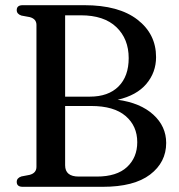

<svg xmlns="http://www.w3.org/2000/svg" viewBox="-20 -720 688 740"><path d="M620.5 -169Q620.5 -94.5 558.5 -47.2Q496.5 0 376 0H67.5Q44.5 0 44.5 -19Q44.5 -34 62.5 -40L94 -46Q120.5 -53 120.5 -77V-624Q120.5 -647 95 -654L62.5 -660Q44.5 -666 44.5 -681Q44.5 -700 67.5 -700H305Q437.5 -700 509.5 -644.5Q581.5 -589 581.5 -500Q581.5 -441 544.2 -396.8Q507 -352.5 433.5 -335.5Q521 -323.5 570.8 -278.2Q620.5 -233 620.5 -169ZM291.5 -661H231V-347.5H326Q397.5 -347.5 436.8 -386.8Q476 -426 476 -496Q476 -570 428.5 -615.5Q381 -661 291.5 -661ZM331.5 -311.5H231V-83Q231 -39.5 283.5 -39.5H353Q430 -39.5 469.5 -76.2Q509 -113 509 -172Q509 -234.5 464 -273Q419 -311.5 331.5 -311.5Z"/></svg>

Font: Fraunces 72pt Soft
Style: Regular
Weight: 400
Version: Version 1.000;[b76b70a41]